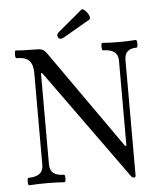

<svg xmlns="http://www.w3.org/2000/svg" viewBox="-57 -889 778 948"><g transform="rotate(-5 331.5 -415.0)"><path d="M269 -704.1Q256.8 -704.1 253.2 -716.1Q249.5 -728 262.2 -738.8L380.9 -837.9Q387.7 -843.8 400.1 -832Q412.6 -820.3 418 -806.6Q423.3 -793 418 -787.1L285.2 -710Q273.4 -704.1 269 -704.1ZM568.8 9.8Q559.6 9.8 553.2 0L162.1 -543H155.8V-90.8Q155.8 -34.2 225.1 -34.2Q231 -34.2 231 -15.6Q231 2.9 225.1 2.9Q181.6 0 138.2 0Q92.8 0 49.8 2.9Q43.9 2.9 43.9 -15.6Q43.9 -34.2 49.8 -34.2Q123 -34.2 123 -90.8V-546.9Q123 -589.4 104.5 -608.6Q85.9 -627.9 42 -627.9Q35.6 -627.9 35.9 -647Q36.1 -666 42 -666Q74.7 -663.1 108.9 -663.1Q155.8 -663.1 167 -660.2Q183.1 -654.8 193.8 -639.2L538.1 -149.9H544.9V-571.8Q544.9 -628.9 471.2 -628.9Q464.8 -628.9 464.8 -647.5Q464.8 -666 471.2 -666Q511.7 -663.1 554.2 -663.1Q595.7 -663.1 636.2 -666Q642.6 -666 642.6 -647Q642.6 -627.9 636.2 -627.9Q577.1 -627.9 577.1 -571.8V0Q577.1 9.8 568.8 9.8Z"/></g></svg>

Font: Junicode SmCond
Style: Regular
Weight: 400
Width: 4
Designer: Peter S. Baker
Version: Version 2.206